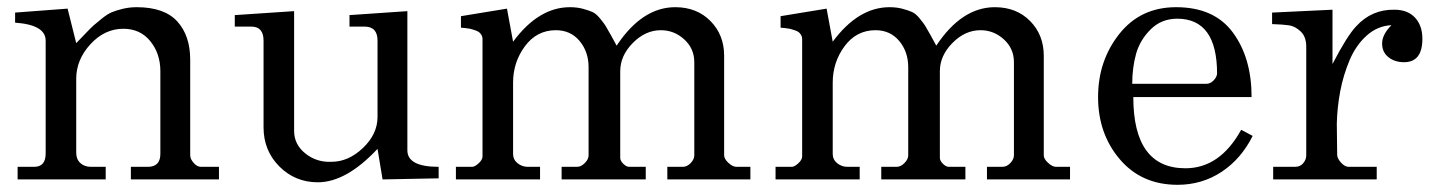

<svg xmlns="http://www.w3.org/2000/svg" viewBox="-20 -499 3984 534"><path d="M29 -35H75Q107 -35 107 -72V-386Q107 -430 22 -436V-464L168 -475L192 -379Q199 -386 216 -404Q233 -422 240.5 -428.5Q248 -435 263.5 -447.5Q279 -460 291 -465Q303 -470 321.5 -474.5Q340 -479 360 -479Q437 -479 473 -439.5Q509 -400 509 -333V-67Q509 -57 518.5 -46Q528 -35 539 -35H589V0H344V-35H391Q426 -35 426 -71V-301Q426 -350 398 -384.5Q370 -419 323 -419Q271 -419 231.5 -376Q192 -333 192 -280V-74Q192 -56 203.5 -45.5Q215 -35 233 -35H274V0H29Z M633 -425V-457L798 -468V-135Q798 -97 829.5 -72Q861 -47 902 -49Q949 -49 989.5 -87.5Q1030 -126 1030 -174V-386Q1030 -425 994 -425H952V-457L1113 -468V-81Q1113 -35 1200 -35V-3L1044 0L1030 -85Q943 8 864 8Q801 8 757 -36Q713 -80 713 -145V-386Q713 -425 679 -425Z M1248 -35H1294Q1302 -36 1312 -45.5Q1322 -55 1322 -64V-390Q1322 -397 1318.5 -402.5Q1315 -408 1311 -410.5Q1307 -413 1299.5 -415.5Q1292 -418 1287.5 -419Q1283 -420 1273.5 -421Q1264 -422 1262 -422V-454L1390 -475L1407 -383Q1478 -479 1565 -479Q1585 -479 1601.5 -474.5Q1618 -470 1628 -465.5Q1638 -461 1649 -447.5Q1660 -434 1664 -427.5Q1668 -421 1679.5 -400.5Q1691 -380 1695 -372Q1766 -479 1858 -479Q1918 -479 1956 -440.5Q1994 -402 1994 -344V-67Q1994 -57 2006 -46Q2018 -35 2028 -35H2067V0H1836V-35H1879Q1891 -35 1901 -45.5Q1911 -56 1911 -67V-326Q1911 -364 1883 -389.5Q1855 -415 1818 -415Q1775 -415 1740 -379.5Q1705 -344 1705 -301V-60Q1705 -52 1713.5 -43.5Q1722 -35 1730 -35H1776V0H1542V-35H1585Q1596 -35 1606.5 -45.5Q1617 -56 1617 -67V-312Q1617 -355 1592 -385Q1567 -415 1526 -415Q1473 -415 1440 -370.5Q1407 -326 1407 -269V-71Q1407 -55 1419.5 -45Q1432 -35 1448 -35H1482V0H1248Z M2137 -35H2183Q2191 -36 2201 -45.5Q2211 -55 2211 -64V-390Q2211 -397 2207.5 -402.5Q2204 -408 2200 -410.5Q2196 -413 2188.5 -415.5Q2181 -418 2176.5 -419Q2172 -420 2162.5 -421Q2153 -422 2151 -422V-454L2279 -475L2296 -383Q2367 -479 2454 -479Q2474 -479 2490.5 -474.5Q2507 -470 2517 -465.5Q2527 -461 2538 -447.5Q2549 -434 2553 -427.5Q2557 -421 2568.5 -400.5Q2580 -380 2584 -372Q2655 -479 2747 -479Q2807 -479 2845 -440.5Q2883 -402 2883 -344V-67Q2883 -57 2895 -46Q2907 -35 2917 -35H2956V0H2725V-35H2768Q2780 -35 2790 -45.5Q2800 -56 2800 -67V-326Q2800 -364 2772 -389.5Q2744 -415 2707 -415Q2664 -415 2629 -379.5Q2594 -344 2594 -301V-60Q2594 -52 2602.5 -43.5Q2611 -35 2619 -35H2665V0H2431V-35H2474Q2485 -35 2495.5 -45.5Q2506 -56 2506 -67V-312Q2506 -355 2481 -385Q2456 -415 2415 -415Q2362 -415 2329 -370.5Q2296 -326 2296 -269V-71Q2296 -55 2308.5 -45Q2321 -35 2337 -35H2371V0H2137Z M3034 -229Q3034 -330 3093 -404.5Q3152 -479 3251 -479Q3357 -479 3409 -408.5Q3461 -338 3461 -229H3132Q3132 -31 3277 -31Q3373 -31 3432 -138L3464 -121Q3432 -57 3377.5 -21Q3323 15 3255 15Q3155 15 3094.5 -56Q3034 -127 3034 -229ZM3254 -447Q3210 -447 3180 -417Q3150 -387 3139.5 -348.5Q3129 -310 3129 -266H3336Q3346 -266 3355 -275Q3364 -284 3365 -294Q3365 -447 3254 -447Z M3521 -35H3582Q3596 -35 3604.5 -45Q3613 -55 3613 -67V-369Q3613 -397 3597.5 -411.5Q3582 -426 3565.5 -428.5Q3549 -431 3518 -432V-464L3686 -472V-321Q3727 -400 3752 -426Q3795 -473 3858 -472Q3895 -472 3915.5 -450Q3936 -428 3936 -391Q3936 -326 3885 -326Q3859 -326 3841.5 -340Q3824 -354 3824 -378Q3824 -403 3850 -429Q3811 -427 3781 -400Q3751 -373 3733.5 -331.5Q3716 -290 3707.5 -245Q3699 -200 3698 -155Q3698 -151 3698.5 -112.5Q3699 -74 3699 -71Q3698 -60 3709 -47.5Q3720 -35 3731 -35H3809V0H3521Z"/></svg>

Font: Academico
Style: Regular
Weight: 400
Foundry: Steinberg Media Technologies GmbH
Version: Version 0.902